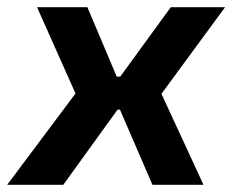

<svg xmlns="http://www.w3.org/2000/svg" viewBox="-52 -514 646 534"><path d="M191 -494 298 -241 124 0H-32L158 -254L51 -494ZM362 -301 349 -209H195L207 -301ZM574 -494 397 -253 514 0H372L257 -266L423 -494Z"/></svg>

Font: Exo 2
Style: Bold Italic
Weight: 700
Italic angle: -8°
Designer: Natanael Gama
Foundry: Natanael Gama
Version: Version 2.010